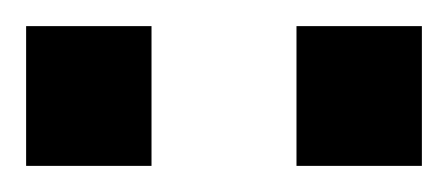

<svg xmlns="http://www.w3.org/2000/svg" viewBox="-40 -738 343 147"><path d="M-20 -611V-718H76V-611ZM187 -611V-718H283V-611Z"/></svg>

Font: TitilliumText
Style: Medium
Weight: 500
Designer: Accademia di Belle Arti di Urbino and others
Foundry: Accademia di Belle Arti di Urbino and others.
Version: Version 60.001